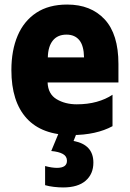

<svg xmlns="http://www.w3.org/2000/svg" viewBox="-20 -583 570 843"><path d="M295 10Q164 10 97 -63.5Q30 -137 30 -275Q30 -362 57.5 -426.5Q85 -491 139.5 -527Q194 -563 275 -563Q379 -563 439.5 -498Q500 -433 500 -302V-221H189Q191 -170 228.5 -147.5Q266 -125 317 -125Q365 -125 404.5 -136Q444 -147 474 -167V-29Q439 -10 394 0Q349 10 295 10ZM349 -331Q348 -383 328 -407Q308 -431 272 -431Q233 -431 212 -405Q191 -379 190 -331ZM257 240Q238 240 216.5 237.5Q195 235 178 230V146Q208 154 230 154Q274 154 274 123Q274 103 256 93Q238 83 205 80L239 -2H318L303 36Q390 52 390 131Q390 181 356 210.5Q322 240 257 240Z"/></svg>

Font: Noto Sans Mono Condensed Black
Style: Regular
Weight: 900
Width: 3
Designer: Monotype Design Team
Foundry: Monotype Imaging Inc.
Version: Version 2.014